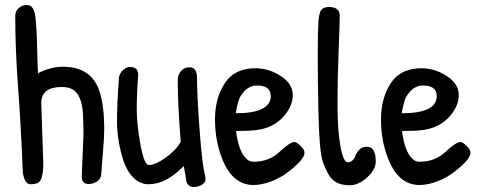

<svg xmlns="http://www.w3.org/2000/svg" viewBox="-20 -736 1922 768"><path d="M145 -324 153 -88Q153 -44 149 -37Q147 -19 137.5 -9Q128 1 101 1Q88 1 80 -15.5Q72 -32 71 -53Q64 -229 52.5 -383.5Q41 -538 41 -671Q41 -692 55 -704Q69 -716 88 -716Q116 -716 121.5 -668Q127 -620 128.5 -548Q130 -476 132 -443Q182 -469 232 -469Q348 -469 379 -367Q397 -309 397 -218Q397 -188 391.5 -123.5Q386 -59 385 -40Q384 -21 368.5 -10.5Q353 0 335 0Q307 0 307 -30L314 -204Q314 -226 312 -277Q310 -328 291.5 -358Q273 -388 227 -388Q145 -388 145 -324Z M533 -440Q527 -362 527 -299.5Q527 -237 542 -156.5Q557 -76 575 -76Q602 -76 643.5 -106Q685 -136 703 -169Q691 -313 691 -416Q691 -437 704.5 -452Q718 -467 737 -467Q768 -467 768 -425Q768 -354 778.5 -214Q789 -74 800 -36Q802 -28 802 -17.5Q802 -7 788.5 2.5Q775 12 753.5 12Q732 12 725 -12Q723 -32 715 -72Q645 1 574 1Q541 1 515 -24Q489 -49 474 -92Q448 -175 448 -248Q448 -321 456 -428Q460 -445 473 -456.5Q486 -468 499.5 -468Q513 -468 520.5 -463Q528 -458 529.5 -454Q531 -450 533 -440Z M1002 -463Q1055 -463 1103 -432Q1151 -401 1151 -355.5Q1151 -310 1112 -267.5Q1073 -225 1008 -216Q980 -212 924 -212Q935 -127 967 -100Q977 -89 994 -89Q1056 -89 1098 -128.5Q1140 -168 1158 -168Q1166 -168 1182 -153Q1198 -138 1198 -125Q1198 -99 1135 -50Q1107 -27 1067.5 -11.5Q1028 4 994 4Q907 4 866 -108Q840 -177 840 -260Q840 -343 879 -403Q918 -463 1002 -463ZM1007 -394Q969 -394 942 -351Q932 -336 923 -283Q1063 -283 1063 -352Q1063 -394 1007 -394Z M1296 -708Q1339 -708 1339 -673Q1339 -646 1334.5 -532Q1330 -418 1330 -328Q1330 -238 1337 -183Q1349 -87 1371 -87Q1393 -87 1404 -118Q1409 -130 1420 -139.5Q1431 -149 1448 -149Q1483 -149 1483 -90Q1483 -58 1448.5 -26.5Q1414 5 1380 5Q1346 5 1325.5 -6.5Q1305 -18 1292.5 -41Q1280 -64 1272.5 -85.5Q1265 -107 1262 -138Q1256 -188 1253.5 -298.5Q1251 -409 1251 -509.5Q1251 -610 1253.5 -647.5Q1256 -685 1265.5 -696.5Q1275 -708 1296 -708Z M1666 -463Q1719 -463 1767 -432Q1815 -401 1815 -355.5Q1815 -310 1776 -267.5Q1737 -225 1672 -216Q1644 -212 1588 -212Q1599 -127 1631 -100Q1641 -89 1658 -89Q1720 -89 1762 -128.5Q1804 -168 1822 -168Q1830 -168 1846 -153Q1862 -138 1862 -125Q1862 -99 1799 -50Q1771 -27 1731.5 -11.5Q1692 4 1658 4Q1571 4 1530 -108Q1504 -177 1504 -260Q1504 -343 1543 -403Q1582 -463 1666 -463ZM1671 -394Q1633 -394 1606 -351Q1596 -336 1587 -283Q1727 -283 1727 -352Q1727 -394 1671 -394Z"/></svg>

Font: Patrick Hand
Style: Regular
Weight: 400
Designer: Patrick Wagesreiter
Foundry: Patrick Wagesreiter
Version: Version 1.003;PS 001.003;hotconv 1.0.70;makeotf.lib2.5.58329